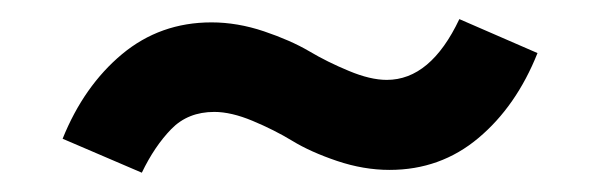

<svg xmlns="http://www.w3.org/2000/svg" viewBox="-20 -450 622 199"><path d="M199.2 -426.8Q226.1 -426.8 253.7 -417.5Q281.2 -408.2 300.3 -397Q319.3 -385.7 341.6 -376.5Q363.8 -367.2 380.9 -367.2Q426.3 -367.2 456.1 -430.2L537.1 -395Q515.1 -339.8 475.8 -306.9Q436.5 -273.9 383.8 -273.9Q356.9 -273.9 329.3 -283.2Q301.8 -292.5 283 -304Q264.2 -315.4 241.9 -324.7Q219.7 -334 202.1 -334Q174.8 -334 157.5 -316.2Q140.1 -298.3 127 -271L44.9 -306.2Q66.9 -360.8 106.4 -393.8Q146 -426.8 199.2 -426.8Z"/></svg>

Font: LT Hoop SemBd
Style: Regular
Weight: 600
Designer: Daniel Lyons
Foundry: LyonsType
Version: Version 1.000